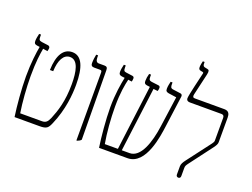

<svg xmlns="http://www.w3.org/2000/svg" viewBox="-127 -1150 1881 1435"><g transform="rotate(20 813.5 -433.0)"><path d="M86 0H285C341 0 352 -13 370 -55C426 -183 436 -307 436 -384C436 -524 403 -604 327 -604C259 -604 217 -543 214 -421H240C243 -510 273 -564 323 -564C388 -564 404 -476 404 -377C404 -241 375 -156 347 -88C332 -53 318 -41 288 -41H116C103 -121 94 -238 94 -328C94 -445 104 -506 112 -553L148 -547C150 -556 153 -563 153 -571C153 -582 148 -588 138 -590L85 -597C65 -600 61 -607 61 -632V-647H46C41 -624 37 -606 37 -589C37 -570 42 -563 61 -560L83 -557C74 -509 62 -423 62 -315C62 -216 74 -81 86 0Z M580 6H586C599 1 609 -4 616 -13L611 -563C611 -583 605 -592 586 -592H541C523 -592 515 -605 515 -631V-647H500C496 -629 492 -601 492 -577C492 -560 500 -551 518 -551H565C577 -551 580 -546 580 -533Z M758 0H984C1132 0 1161 -248 1171 -319L1205 -571C1206 -584 1199 -590 1189 -591L1130 -599C1109 -602 1107 -612 1107 -635V-647H1092C1088 -630 1083 -608 1083 -590C1083 -570 1089 -565 1108 -561L1171 -552L1137 -310C1119 -176 1074 -41 986 -41H924L990 -553L1024 -549C1027 -555 1029 -565 1029 -574C1029 -584 1025 -590 1015 -591L959 -598C940 -601 936 -608 936 -632V-647H921C915 -625 912 -607 912 -589C912 -571 917 -564 935 -561L959 -558L893 -41H789C774 -122 765 -238 765 -330C765 -444 779 -510 789 -553L818 -549C820 -556 822 -564 822 -574C822 -583 819 -589 809 -591L758 -598C739 -600 735 -607 735 -632V-647H720C715 -625 711 -606 711 -588C711 -570 717 -563 735 -560L759 -557C748 -504 733 -418 733 -314C733 -216 746 -77 758 0Z M1391 7C1402 7 1408 -1 1408 -12V-77C1408 -93 1414 -101 1424 -115L1562 -298C1575 -316 1584 -330 1584 -345V-541C1584 -565 1578 -592 1540 -592H1305C1289 -592 1285 -600 1289 -619L1329 -792C1335 -820 1331 -829 1317 -831L1298 -835C1281 -838 1280 -850 1280 -863V-873H1266C1264 -864 1258 -841 1258 -825C1258 -810 1262 -804 1275 -801L1291 -798C1299 -796 1299 -792 1297 -785C1291 -757 1252 -600 1252 -575C1252 -556 1266 -551 1280 -551H1531C1545 -551 1553 -544 1553 -528V-348C1553 -337 1549 -332 1541 -320L1399 -133C1383 -112 1373 -95 1373 -77V-12C1373 0 1380 7 1391 7Z"/></g></svg>

Font: Noto Serif Hebrew Condensed ExtraLight
Style: Regular
Weight: 200
Width: 3
Designer: Monotype Design Team
Foundry: Monotype Imaging Inc.
Version: Version 2.004